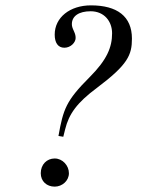

<svg xmlns="http://www.w3.org/2000/svg" viewBox="-20 -684 540 716"><path d="M216 -174 223 -202C237 -259 267 -301 341 -356C457 -443 472 -479 472 -540C472 -623 417 -664 319 -664C241 -664 184 -619 184 -555C184 -525 196 -506 220 -506C244 -506 262 -526 262 -542C262 -550 261 -556 256 -567C250 -580 248 -586 248 -594C248 -624 274 -642 318 -642C369 -642 398 -604 398 -560C398 -508 379 -461 314 -396C226 -308 216 -277 198 -177ZM237 -38C237 -67 213 -93 184 -93C155 -93 132 -71 132 -38C132 -8 154 12 184 12C212 12 237 -10 237 -38Z"/></svg>

Font: XITS
Style: Italic
Weight: 400
Italic angle: -16.33°
Designer: MicroPress Inc., with final additions and corrections provided by Coen Hoffman, Elsevier (retired)
Version: Version 1.107